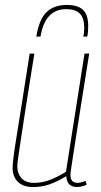

<svg xmlns="http://www.w3.org/2000/svg" viewBox="-20 -747 407 777"><path d="M114 10Q74 10 52.5 -11Q31 -32 31 -68Q31 -81 34.5 -110Q38 -139 46.5 -191Q55 -243 68 -325.5Q81 -408 100 -530H119Q98 -400 85 -317Q72 -234 65 -186Q58 -138 54.5 -115.5Q51 -93 50.5 -85Q50 -77 50 -73Q50 -45 67 -26Q84 -7 118 -7Q150 -7 181 -18.5Q212 -30 247 -52L322 -530H341Q319 -393 305 -304Q291 -215 283 -163Q275 -111 271 -85.5Q267 -60 266 -51Q265 -42 265 -39Q265 -7 294 -7Q307 -7 326 -15L331 0Q322 5 310 7.5Q298 10 292 10Q273 10 261.5 0Q250 -10 248 -34Q212 -12 180.5 -1Q149 10 114 10ZM251 -727Q295 -727 316 -707Q337 -687 337 -641Q337 -615 333 -599H317Q321 -614 321 -637Q320 -676 302 -693Q284 -710 248 -710Q162 -710 144 -599H127Q138 -668 168 -697.5Q198 -727 251 -727Z"/></svg>

Font: Georama SemiCondensed Thin
Style: Italic
Weight: 100
Width: 4
Italic angle: -9°
Designer: Jean-Baptiste Levee
Foundry: Production Type
Version: Version 1.000